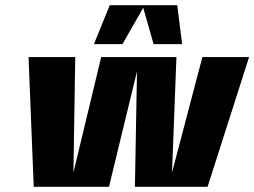

<svg xmlns="http://www.w3.org/2000/svg" viewBox="-20 -720 980 740"><path d="M111 0H110L90 -500H270L263 -55L370 -500H660L643 -55L760 -500H940L780 0H500L508 -445L400 0ZM682 -550H572L532 -690L452 -550H342L403 -700H663Z"/></svg>

Font: Fivo Sans Modern Heavy
Style: Regular
Weight: 900
Designer: Alexander Slobzheninov
Foundry: Alexander Slobzheninov
Version: 1.0